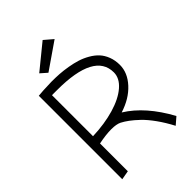

<svg xmlns="http://www.w3.org/2000/svg" viewBox="-257 -1001 1108 1108"><g transform="rotate(-45 297.0 -446.5)"><path d="M158.2 -771 198.2 -735.8 360.8 -848.1 308.1 -893.1ZM120.1 -236.8Q181.2 -249 224.1 -249Q265.1 -249 288.1 -237.8Q309.6 -226.6 331.5 -210.4Q353.5 -194.3 382.3 -167Q411.1 -139.6 442.1 -96.4Q473.1 -53.2 501 0L543.9 -37.1Q454.6 -201.2 335 -274.9Q420.4 -301.8 471.2 -357.2Q522 -412.6 522 -476.1Q522 -513.7 510 -544.9Q498 -576.2 478 -597.7Q458 -619.1 429.4 -635.5Q400.9 -651.9 370.8 -661.4Q340.8 -670.9 304.9 -677Q269 -683.1 238.3 -685.1Q207.5 -687 173.8 -687Q90.3 -684.6 64.9 -681.2V0L120.1 -9.8ZM121.1 -629.9H163.1Q466.8 -629.9 466.8 -470.2Q466.8 -422.9 421.6 -383.8Q376.5 -344.7 297.6 -321.5Q218.8 -298.3 121.1 -294.9Z"/></g></svg>

Font: Comic Neue Angular
Style: Regular
Weight: 400
Designer: Craig Rozynski
Foundry: Craig Rozynski
Version: Version 2.003